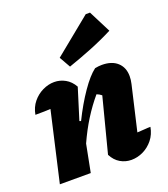

<svg xmlns="http://www.w3.org/2000/svg" viewBox="-141 -867 853 975"><g transform="rotate(-20 285.5 -379.5)"><path d="M17 0 103 -376Q76 -374 21 -374Q28 -413 50.5 -440.5Q73 -468 104 -483Q135 -498 167 -498Q198 -498 226 -482.5Q254 -467 272 -435L220 -268L228 -265Q267 -344 309.5 -405.5Q352 -467 387 -493Q407 -497 424 -497Q478 -497 508 -469.5Q538 -442 538 -395Q538 -375 533 -354L477 -113Q503 -114 518 -115.5Q533 -117 549 -117Q542 -78 519.5 -50Q497 -22 466 -7Q435 8 402 8Q370 8 342.5 -8Q315 -24 298 -57L374 -351Q362 -361 348 -366Q309 -320 275.5 -266.5Q242 -213 213 -149L184 0ZM270 -544 236 -604 436 -767H459L520 -647Q459 -616 396.5 -591Q334 -566 270 -544Z"/></g></svg>

Font: Piazzolla ExtraBold
Style: Italic
Weight: 800
Italic angle: -11.3°
Designer: Juan Pablo del Peral
Foundry: Huerta Tipografica
Version: Version 1.330